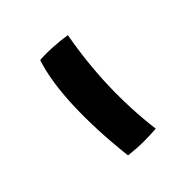

<svg xmlns="http://www.w3.org/2000/svg" viewBox="-15 -811 289 289"><g transform="rotate(45 130.0 -666.5)"><path d="M227 -637Q165 -630 115 -632Q65 -634 32 -645Q31 -657 32 -673.5Q33 -690 35 -701Q84 -692 132.5 -690.5Q181 -689 228 -695Q229 -682 229 -668.5Q229 -655 227 -637Z"/></g></svg>

Font: Atma
Style: Regular
Weight: 400
Designer: Gregori Vincens, Jeremie Hornus, Riccardo Olocco, Yoann Minet.
Foundry: black foundry
Version: Version 1.102;PS 1.100;hotconv 1.0.86;makeotf.lib2.5.63406